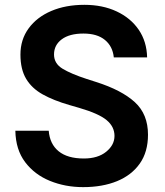

<svg xmlns="http://www.w3.org/2000/svg" viewBox="-20 -757 677 788"><path d="M447.1 -521.3Q442.5 -566.8 410.7 -593Q378.9 -619.3 322.4 -619.3Q265.3 -619.3 233.5 -595.7Q201.7 -572.1 201.7 -533.4Q201.7 -496.1 237 -474.8Q272.4 -453.5 335.9 -432.9L374.6 -420.5Q479.4 -387.1 533.4 -337.7Q587.4 -288.4 587.4 -204.2Q587.4 -133.5 553.8 -85.8Q520.2 -38 460.4 -13.5Q400.6 11 321 11Q247.9 11 185 -14.6Q122.2 -40.1 83.3 -91.4Q44.4 -142.8 43 -220.5H180Q184.3 -165.8 220.7 -136.2Q257.1 -106.5 323.9 -106.5Q381.7 -106.5 415.8 -134.2Q449.9 -161.9 449.9 -199.2Q449.9 -236.9 417.8 -263.8Q385.7 -290.8 305 -314.3L264.6 -326Q200.3 -344.5 155.4 -369.5Q110.4 -394.5 87.2 -433.6Q63.9 -472.7 63.9 -533Q63.9 -594.8 97.7 -640.8Q131.4 -686.8 190.5 -712Q249.6 -737.2 326.3 -737.2Q400.9 -737.2 458.6 -710.2Q516.3 -683.2 549.4 -634.8Q582.4 -586.3 583.8 -521.3Z"/></svg>

Font: Interface
Style: Bold
Weight: 700
Designer: Rasmus Andersson
Foundry: rsms
Version: Version 1.8